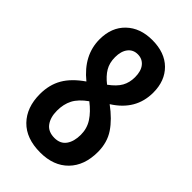

<svg xmlns="http://www.w3.org/2000/svg" viewBox="-223 -800 887 887"><g transform="rotate(45 220.0 -357.0)"><path d="M223 10Q131 10 81 -41.5Q31 -93 31 -180Q31 -241 57.5 -287Q84 -333 142 -373Q47 -450 47 -554Q47 -632 95 -678Q143 -724 222 -724Q304 -724 350.5 -678Q397 -632 397 -555Q397 -441 292 -375Q349 -333 379.5 -287.5Q410 -242 410 -180Q410 -92 360 -41Q310 10 223 10ZM220 -430Q257 -457 272 -484Q287 -511 287 -546Q287 -586 269 -608Q251 -630 221 -630Q191 -630 173.5 -607.5Q156 -585 156 -546Q156 -509 172 -482Q188 -455 220 -430ZM222 -84Q260 -84 279 -110.5Q298 -137 298 -181Q298 -222 276.5 -255Q255 -288 216 -318Q174 -288 157.5 -256Q141 -224 141 -182Q141 -138 161 -111Q181 -84 222 -84Z"/></g></svg>

Font: Noto Sans Devanagari UI ExtraCondensed SemiBold
Style: Regular
Weight: 600
Width: 2
Designer: Jelle Bosma - Monotype Design Team
Foundry: Monotype Imaging Inc.
Version: Version 2.004; ttfautohint (v1.8.4.7-5d5b)